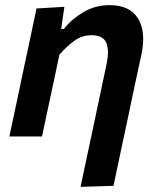

<svg xmlns="http://www.w3.org/2000/svg" viewBox="-20 -531 616 747"><path d="M293.5 196Q304.5 143.5 317.2 83.5Q330 23.5 344 -42Q356.5 -102 369.5 -163Q382.5 -223.5 395 -283.5Q400 -307.5 400 -327Q400 -349 393.5 -364.5Q381 -394 336.5 -394Q299 -394 269 -372.2Q239 -350.5 211 -318L188.5 -211Q176 -153.5 165.5 -104Q155 -54 143.5 0H16.5Q28 -54 38.8 -104.8Q49.5 -155.5 62.5 -217L73 -267Q84 -318.5 96.5 -377Q109 -435.5 122 -498L230.5 -504.5L218 -418.5H229Q256.5 -455 303.2 -483Q350 -511 406 -511Q485.5 -511 517 -459Q537 -426 537 -378.5Q537 -350.5 530 -318Q519 -268 509.8 -224.5Q500.5 -181 492.5 -143L476 -64.5Q461 5.5 448 67Q435 128.5 421.5 192Z"/></svg>

Font: Heraclito SemiBold
Style: Italic
Weight: 600
Italic angle: -12°
Designer: Kostas Bartsokas (font) & Cristiano Sobral (main changes)
Foundry: Kostas Bartsokas (font) & Cristiano Sobral (main changes)
Version: Version 1.00;July 8, 2020;FontCreator 13.0.0.2655 64-bit